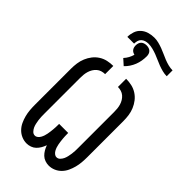

<svg xmlns="http://www.w3.org/2000/svg" viewBox="-314 -1135 1228 1228"><g transform="rotate(45 300.0 -520.5)"><path d="M400 8Q383 8 366 2Q349 -4 336.5 -16Q324 -28 315 -43.5Q306 -59 300 -76Q294 -59 285 -43.5Q276 -28 263.5 -16Q251 -4 234 2Q217 8 200 8Q176 8 154 -1.5Q132 -11 115.5 -28Q99 -45 89 -66.5Q79 -88 73 -111Q67 -134 65 -157.5Q63 -181 63 -205V-530Q63 -556 66.5 -581.5Q70 -607 80 -631Q90 -655 106 -675.5Q122 -696 144 -710Q166 -724 191 -729.5Q216 -735 242 -735V-661Q227 -661 212 -656.5Q197 -652 185.5 -642Q174 -632 166 -619Q158 -606 153.5 -591Q149 -576 147.5 -561Q146 -546 146 -530V-205Q146 -191 146.5 -177.5Q147 -164 149 -150.5Q151 -137 154 -123.5Q157 -110 162.5 -98Q168 -86 178 -75.5Q188 -65 202 -65Q213 -65 222 -72.5Q231 -80 236.5 -90Q242 -100 245.5 -110.5Q249 -121 251 -132Q253 -143 254.5 -154Q256 -165 257 -176Q258 -187 258.5 -198Q259 -209 259 -221V-228H341V-221Q341 -209 341.5 -198Q342 -187 343 -176Q344 -165 345.5 -154Q347 -143 349 -132Q351 -121 354.5 -110.5Q358 -100 363.5 -90Q369 -80 378 -72.5Q387 -65 398 -65Q412 -65 422 -75.5Q432 -86 437.5 -98Q443 -110 446 -123.5Q449 -137 451 -150.5Q453 -164 453.5 -177.5Q454 -191 454 -205V-530Q454 -546 452.5 -561Q451 -576 446.5 -591Q442 -606 434 -619Q426 -632 414.5 -642Q403 -652 388 -656.5Q373 -661 358 -661V-735Q384 -735 409 -729.5Q434 -724 456 -710Q478 -696 494 -675.5Q510 -655 520 -631Q530 -607 533.5 -581.5Q537 -556 537 -530V-205Q537 -181 535 -157.5Q533 -134 527 -111Q521 -88 511 -66.5Q501 -45 484.5 -28Q468 -11 446 -1.5Q424 8 400 8ZM174 -930Q174 -954 182 -978Q190 -1002 208.5 -1018.5Q227 -1035 251 -1042Q275 -1049 300 -1049Q320 -1049 339.5 -1044Q359 -1039 378 -1032Q397 -1025 415 -1016.5Q433 -1008 452 -1000.5Q471 -993 490.5 -988Q510 -983 530 -983V-930Q510 -930 490.5 -935Q471 -940 452 -947Q433 -954 415 -962.5Q397 -971 378 -978Q359 -985 339.5 -990Q320 -995 300 -995Q287 -995 274 -991Q261 -987 251.5 -978Q242 -969 238.5 -956Q235 -943 235 -930ZM290 -781 251 -816Q264 -830 273 -846.5Q282 -863 287 -881Q279 -883 271.5 -887Q264 -891 259 -898Q254 -905 252 -913Q250 -921 250 -930Q250 -940 253 -949.5Q256 -959 263 -966Q270 -973 280 -976Q290 -979 300 -979Q310 -979 320 -976Q330 -973 337 -966Q344 -959 347 -949.5Q350 -940 350 -930Q350 -909 346.5 -888.5Q343 -868 335.5 -849Q328 -830 316.5 -812.5Q305 -795 290 -781Z"/></g></svg>

Font: Iosevka Fixed Extended
Style: Regular
Weight: 400
Width: 7
Monospace: yes
Designer: Belleve Invis
Foundry: Belleve Invis
Version: Version 24.1.1; ttfautohint (v1.8.4)